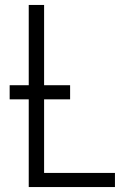

<svg xmlns="http://www.w3.org/2000/svg" viewBox="-20 -755 540 775"><path d="M96 0H444V-57H158V-354H263V-411H158V-735H96V-411H19V-354H96Z"/></svg>

Font: Iosevka SS09 Light
Style: Regular
Weight: 300
Monospace: yes
Designer: Belleve Invis
Foundry: Belleve Invis
Version: Version 5.2.1; ttfautohint (v1.8.3)